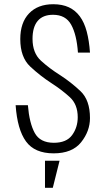

<svg xmlns="http://www.w3.org/2000/svg" viewBox="-20 -716 502 909"><path d="M54 -218Q62 -103 103 -46.5Q144 10 234 10Q322 10 364 -42.5Q406 -95 406 -157Q406 -242 361 -284.5Q316 -327 265 -360Q214 -392 174 -428.5Q134 -465 134 -532Q134 -588 158.5 -617Q183 -646 231 -646Q291 -646 317 -599Q343 -552 349 -467H406Q402 -524 390.5 -567Q379 -610 358 -638.5Q337 -667 306 -681.5Q275 -696 232 -696Q159 -696 117.5 -652.5Q76 -609 76 -531Q76 -445 123 -401Q170 -357 224 -322Q272 -291 310 -256.5Q348 -222 348 -161Q348 -113 321.5 -76.5Q295 -40 235 -40Q170 -40 144.5 -86.5Q119 -133 112 -218ZM193 173H230L262 45H193Z"/></svg>

Font: Secuela Light
Style: Regular
Weight: 300
Designer: Fernando Haro
Foundry: deFharo
Version: Version 1.708